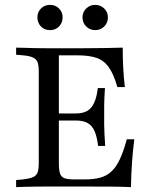

<svg xmlns="http://www.w3.org/2000/svg" viewBox="-20 -766 634 786"><path d="M171 -2.4Q147.6 -2.4 124.2 -2Q100.8 -1.6 80.6 -1.2Q60.5 -0.8 46 0V-29L74.2 -31.5Q100.8 -34.7 114.9 -40.7Q129 -46.8 133.9 -60.1Q138.7 -73.4 138.7 -98.4V-472.6Q138.7 -497.6 133.9 -510.9Q129 -524.2 114.9 -530.6Q100.8 -537.1 74.2 -539.5L46 -541.9V-571Q60.5 -571 80.6 -570.2Q100.8 -569.4 124.2 -569Q147.6 -568.5 171 -568.5H180.6H318.5Q374.2 -568.5 413.7 -569.4Q453.2 -570.2 482.3 -571Q482.3 -530.6 484.3 -490.7Q486.3 -450.8 491.1 -409.7H460.5Q445.2 -462.9 425.4 -490.7Q405.6 -518.5 375.4 -529Q345.2 -539.5 296 -539.5H221V-97.6Q221 -70.2 225.8 -55.6Q230.6 -41.1 244.4 -36.3Q258.1 -31.5 284.7 -31.5H325.8Q363.7 -31.5 390.3 -38.7Q416.9 -46 436.3 -64.1Q455.6 -82.3 470.6 -114.1Q485.5 -146 499.2 -196H529.8Q523.4 -146 520.2 -97.6Q516.9 -49.2 516.1 0Q482.3 -1.6 434.3 -2Q386.3 -2.4 320.2 -2.4H180.6ZM194.4 -272.6V-301.6H363.7V-272.6ZM381.5 -168.5Q377.4 -204.8 367.7 -227.8Q358.1 -250.8 339.9 -261.7Q321.8 -272.6 290.3 -272.6V-301.6Q334.7 -301.6 354.4 -327Q374.2 -352.4 380.6 -405.6H409.7Q406.5 -358.9 406.5 -333.5Q406.5 -308.1 406.5 -287.1Q406.5 -271 406.5 -254.8Q406.5 -238.7 407.7 -218.1Q408.9 -197.6 410.5 -168.5ZM184.7 -642.7Q162.1 -642.7 147.6 -657.7Q133.1 -672.6 133.1 -695.2Q133.1 -716.1 147.6 -731Q162.1 -746 184.7 -746Q207.3 -746 221.8 -731Q236.3 -716.1 236.3 -695.2Q236.3 -672.6 221.8 -657.7Q207.3 -642.7 184.7 -642.7ZM369.4 -642.7Q347.6 -642.7 332.7 -657.7Q317.7 -672.6 317.7 -695.2Q317.7 -716.1 332.7 -731Q347.6 -746 369.4 -746Q391.9 -746 406.9 -731Q421.8 -716.1 421.8 -695.2Q421.8 -672.6 406.9 -657.7Q391.9 -642.7 369.4 -642.7Z"/></svg>

Font: Playfair 5pt SemiExpanded Light
Style: Regular
Weight: 400
Version: Version 2.203